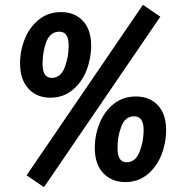

<svg xmlns="http://www.w3.org/2000/svg" viewBox="-20 -737 750 794"><path d="M571 -717 90 -12 162 37 643 -668ZM63 -475Q63 -528 83 -577Q103 -626 141.5 -656.5Q180 -687 232 -687Q289 -687 323 -650.5Q357 -614 357 -548Q357 -495 337.5 -445.5Q318 -396 279.5 -364.5Q241 -333 188 -333Q132 -333 97.5 -370.5Q63 -408 63 -475ZM264 -548Q264 -606 226 -606Q188 -606 172 -565Q156 -524 156 -474Q156 -445 165 -430Q174 -415 194 -415Q231 -415 247.5 -458Q264 -501 264 -548ZM372 -125Q372 -179 392 -228Q412 -277 450.5 -307.5Q489 -338 542 -338Q599 -338 633 -301.5Q667 -265 667 -199Q667 -146 647.5 -96.5Q628 -47 589.5 -15.5Q551 16 498 16Q442 16 407 -21Q372 -58 372 -125ZM574 -199Q574 -256 535 -256Q498 -256 482 -215Q466 -174 466 -125Q466 -96 475 -81Q484 -66 504 -66Q540 -66 557 -109Q574 -152 574 -199Z"/></svg>

Font: Fira Sans Extra Condensed SemiBold
Style: Italic
Weight: 600
Width: 3
Italic angle: -8°
Designer: Carrois Corporate & Edenspiekermann AG
Foundry: Carrois Corporate GbR & Edenspiekermann AG
Version: Version 4.203